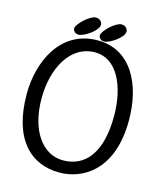

<svg xmlns="http://www.w3.org/2000/svg" viewBox="-140 -1073 1004 1191"><g transform="rotate(15 362.0 -478.0)"><path d="M368 -936C368 -953 353 -972 327 -972C289 -972 213 -900 213 -872C213 -856 228 -841 249 -841C283 -841 368 -897 368 -936ZM532 -936C532 -953 518 -972 491 -972C454 -972 378 -900 378 -872C378 -856 392 -841 413 -841C447 -841 532 -897 532 -936ZM130 -400C130 -590 216 -762 379 -762C517 -762 593 -604 593 -410C593 -182 505 -63 357 -63C226 -63 130 -194 130 -400ZM34 -404C34 -110 174 16 355 16C499 16 689 -82 689 -408C689 -639 589 -838 375 -838C134 -838 34 -608 34 -404Z"/></g></svg>

Font: Life Savers
Style: ExtraBold
Weight: 800
Designer: Pablo Impallari, Rodrigo Fuenzalida, Brenda Gallo
Foundry: Pablo Impallari, Rodrigo Fuenzalida, Brenda Gallo
Version: Version 3.000